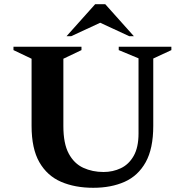

<svg xmlns="http://www.w3.org/2000/svg" viewBox="-20 -882 878 912"><path d="M423 10Q336 10 270 -18.5Q204 -47 167 -111.5Q130 -176 130 -284V-603L44 -644V-660H367V-644L281 -603V-283Q281 -200 306.5 -152.5Q332 -105 375.5 -85Q419 -65 472 -65Q516 -65 554 -83Q592 -101 615 -141.5Q638 -182 638 -248V-605L544 -644V-660H794V-644L708 -604V-284Q708 -176 672 -111.5Q636 -47 572 -18.5Q508 10 423 10ZM296 -710 432 -862H480L616 -710H594L456 -774L318 -710Z"/></svg>

Font: Spectral
Style: Bold
Weight: 700
Designer: Jean-Baptiste Levee
Foundry: Production Type
Version: Version 2.001